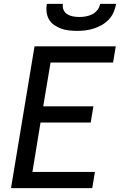

<svg xmlns="http://www.w3.org/2000/svg" viewBox="-20 -975 640 995"><path d="M37 0 159 -735H580L566 -651H242L204 -424H464L450 -340H190L148 -84H472L458 0ZM379 -815Q358 -815 336.5 -817.5Q315 -820 296 -827Q277 -834 260.5 -845.5Q244 -857 234 -874Q224 -891 221.5 -912.5Q219 -934 223 -955H306Q303 -938 309.5 -923.5Q316 -909 329 -901Q342 -893 358 -890Q374 -887 391 -887Q408 -887 425 -890Q442 -893 458 -901Q474 -909 485 -923.5Q496 -938 499 -955H582Q578 -934 569 -912.5Q560 -891 544 -874Q528 -857 507.5 -845.5Q487 -834 465.5 -827Q444 -820 422.5 -817.5Q401 -815 379 -815Z"/></svg>

Font: Iosevka SS04 Md Ex Obl
Style: Regular
Weight: 500
Width: 7
Italic angle: -9°
Monospace: yes
Designer: Belleve Invis
Foundry: Belleve Invis
Version: Version 19.0.0; ttfautohint (v1.8.4)